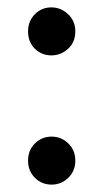

<svg xmlns="http://www.w3.org/2000/svg" viewBox="-20 -490 267 520"><path d="M119 -340Q93 -340 74.5 -358Q56 -376 56 -405Q56 -433 74.5 -451.5Q93 -470 119 -470Q145 -470 164.5 -451.5Q184 -433 184 -405Q184 -376 164.5 -358Q145 -340 119 -340ZM120 10Q93 10 74.5 -8.5Q56 -27 56 -55Q56 -83 74.5 -101.5Q93 -120 120 -120Q146 -120 165 -101.5Q184 -83 184 -55Q184 -27 165 -8.5Q146 10 120 10Z"/></svg>

Font: Murecho Thin
Style: Regular
Weight: 400
Version: Version 1.010